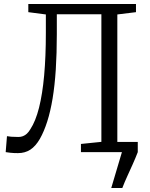

<svg xmlns="http://www.w3.org/2000/svg" viewBox="-20 -763 754 963"><path d="M538 180 591.5 0 565.5 -51H671V0Q659.5 30 646 60Q632.5 90 618.8 120Q605 150 593.5 180ZM70 5Q47 5 32.2 3.2Q17.5 1.5 8.5 0L15 -80Q23.5 -78.5 36.8 -77.2Q50 -76 72.5 -76Q84.5 -76 95 -80Q105.5 -84 114.8 -92.5Q124 -101 132 -114.5Q158.5 -154.5 175.8 -222.8Q193 -291 201.5 -385.2Q210 -479.5 210 -597.5V-690.5L122 -702V-743H662V-702L568.5 -690.5V-50.5L668 -41V0H386V-41L488.5 -51.5V-691.5H265V-592Q265 -495 259.8 -414.2Q254.5 -333.5 243.8 -268.8Q233 -204 217 -153.8Q201 -103.5 180 -66.5Q158.5 -29.5 132 -12.2Q105.5 5 70 5Z"/></svg>

Font: Merriweather 28pt Light
Style: Regular
Weight: 300
Version: Version 2.100